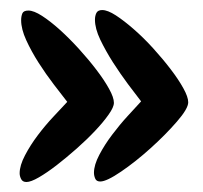

<svg xmlns="http://www.w3.org/2000/svg" viewBox="-20 -361 408 386"><path d="M358.4 -155.3Q358.4 -142.6 335.4 -116.2Q312.5 -89.8 282.7 -63Q252.9 -36.1 223.6 -16.1Q194.3 3.9 181.6 3.9Q173.8 3.9 171.4 -2Q168.9 -7.8 168.9 -13.7Q168.9 -29.3 179.7 -49.8Q190.4 -70.3 205.6 -90.3Q220.7 -110.4 236.8 -127.9Q252.9 -145.5 263.7 -157.2Q252.9 -170.9 237.3 -191.9Q221.7 -212.9 207 -235.8Q192.4 -258.8 181.6 -281.2Q170.9 -303.7 170.9 -321.3Q170.9 -329.1 173.8 -335Q176.8 -340.8 185.5 -340.8Q196.3 -340.8 212.9 -330.1Q229.5 -319.3 249 -302.2Q268.6 -285.2 288.1 -263.7Q307.6 -242.2 323.2 -221.7Q338.9 -201.2 348.6 -183.6Q358.4 -166 358.4 -155.3ZM209 -154.3Q209 -145.5 198.2 -130.4Q187.5 -115.2 170.9 -97.7Q154.3 -80.1 133.8 -62Q113.3 -43.9 93.8 -28.8Q74.2 -13.7 58.1 -4.4Q42 4.9 33.2 4.9Q25.4 4.9 22.5 -1Q19.5 -6.8 19.5 -12.7Q19.5 -28.3 30.3 -48.8Q41 -69.3 56.2 -89.4Q71.3 -109.4 87.9 -127Q104.5 -144.5 115.2 -156.2Q104.5 -169.9 88.4 -190.9Q72.3 -211.9 57.6 -234.9Q43 -257.8 32.7 -280.3Q22.5 -302.7 22.5 -320.3Q22.5 -328.1 24.9 -334Q27.3 -339.8 37.1 -339.8Q47.9 -339.8 64.5 -329.1Q81.1 -318.4 100.1 -301.3Q119.1 -284.2 138.7 -262.7Q158.2 -241.2 173.8 -220.7Q189.5 -200.2 199.2 -182.6Q209 -165 209 -154.3Z"/></svg>

Font: Chewy
Style: Regular
Weight: 400
Designer: Squid
Foundry: Font Diner, Inc DBA Sideshow
Version: Version 1.000